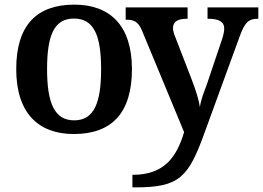

<svg xmlns="http://www.w3.org/2000/svg" viewBox="-20 -568 1134 828"><path d="M298 10C463 10 549 -82 549 -270C549 -457 455 -548 301 -548C136 -548 50 -457 50 -270C50 -82 144 10 298 10ZM551 240H565C755 240 793 196 863 2L1014 -412C1035 -470 1052 -487 1090 -487H1094V-536H875V-487H879C923 -487 947 -475 947 -444C947 -432 942 -411 937 -397L871 -201C863 -180 846 -138 842 -106C838 -135 825 -178 806 -227L736 -408C731 -420 726 -435 726 -446C726 -476 748 -487 786 -487H789V-536H522V-483H525C557 -483 576 -475 592 -437L774 2C741 110 689 186 551 186ZM300 -49C214 -49 183 -125 183 -270C183 -415 213 -488 299 -488C385 -488 416 -415 416 -270C416 -125 386 -49 300 -49Z"/></svg>

Font: Noto Serif Semi
Style: Regular
Weight: 600
Designer: Monotype Design Team
Foundry: Monotype Imaging Inc.
Version: Version 1.002